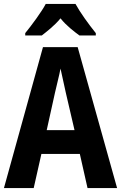

<svg xmlns="http://www.w3.org/2000/svg" viewBox="-20 -1020 614 974"><path d="M363 -1000H212C191 -960 140 -891 108 -852V-840H192C216 -859 256 -889 287 -927C316 -890 356 -860 383 -840H466V-852C429 -898 387 -956 363 -1000ZM424 -66H574L374 -781H198L0 -66H151L190 -239H385ZM314 -549 358 -360H217L259 -550C265 -578 281 -639 287 -672C295 -634 304 -594 314 -549Z"/></svg>

Font: Noto Sans Malayalam UI Condensed
Style: Bold
Weight: 700
Width: 3
Designer: Jelle Bosma - Monotype Design Team
Foundry: Monotype Imaging Inc.
Version: Version 2.104